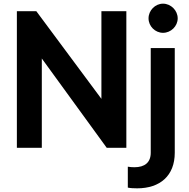

<svg xmlns="http://www.w3.org/2000/svg" viewBox="-20 -806 1033 1047"><path d="M72 0H208V-487L562 0H669V-745H533V-267L178 -745H72ZM677 217C689 220 710 221 728 221C853 221 933 152 933 27V-544H802V27C802 80 769 106 713 106C701 106 689 105 677 103ZM790 -706C790 -663 826 -627 869 -627C912 -627 949 -663 949 -706C949 -749 912 -786 869 -786C826 -786 790 -749 790 -706Z"/></svg>

Font: Mluvka
Style: Bold
Weight: 700
Designer: Modified by Jiří Krblich, Original typeface by Gumpita Rahayu
Foundry: Gumpita Rahayu & Jiří Krblich
Version: Version 2.000;Glyphs 3.1.1 (3134)